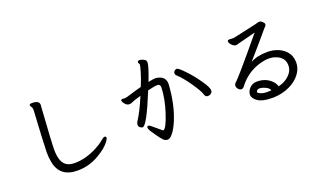

<svg xmlns="http://www.w3.org/2000/svg" viewBox="-73 -1274 3147 1837"><g transform="rotate(-20 1500.0 -356.0)"><path d="M477 31Q296 31 266 -135Q257 -181 257 -233Q260 -355 278 -655Q278 -681 268.5 -692Q259 -703 259 -713Q259 -726 285 -726Q359 -726 359 -681L357 -659Q333 -301 333 -235Q333 -96 401 -62Q433 -46 478 -46Q585 -46 703 -106Q754 -132 784.5 -158.5Q815 -185 827 -185Q843 -185 843 -170Q843 -158 825 -134Q783 -78 697 -29Q596 31 477 31Z M1891 -213Q1869 -213 1861 -236Q1849 -279 1787 -368Q1725 -457 1680 -497Q1664 -511 1664 -526Q1664 -540 1675.5 -550Q1687 -560 1698 -560Q1717 -560 1778 -494Q1835 -434 1885 -362Q1939 -286 1939 -254Q1939 -235 1925 -224Q1911 -213 1891 -213ZM1244 -127Q1244 -141 1258 -141Q1268 -141 1281.5 -128.5Q1295 -116 1376 -50Q1407 -50 1455 -199Q1497 -328 1501 -443Q1501 -477 1469 -477Q1445 -477 1372 -459Q1245 -145 1202 -145Q1191 -145 1177.5 -155Q1164 -165 1164 -183Q1164 -200 1172 -212Q1228 -298 1285 -436Q1204 -412 1190 -404Q1176 -396 1159 -396Q1141 -396 1127 -408Q1113 -420 1105 -433.5Q1097 -447 1097 -454Q1099 -467 1113 -467L1134 -465Q1153 -465 1210.5 -483.5Q1268 -502 1317 -514Q1349 -591 1365.5 -649Q1382 -707 1382 -717Q1382 -725 1377 -731.5Q1372 -738 1372 -743Q1372 -760 1391 -760Q1400 -760 1414 -756Q1454 -744 1457 -723Q1458 -720 1458 -712Q1458 -676 1403 -534Q1456 -545 1476 -545Q1495 -545 1519 -536Q1577 -515 1577 -450Q1564 -242 1499 -90Q1470 -24 1441 12Q1412 48 1388 48Q1364 48 1345.5 30Q1327 12 1290.5 -40.5Q1254 -93 1249 -105Q1244 -117 1244 -127Z M2433 -55Q2468 -55 2480 -56Q2471 -89 2416 -106Q2395 -113 2379 -113Q2363 -113 2354 -105Q2345 -97 2345 -86Q2345 -78 2372 -66.5Q2399 -55 2433 -55ZM2484 15H2462Q2366 15 2319.5 -17Q2273 -49 2273 -86Q2273 -121 2302.5 -152Q2332 -183 2377 -183Q2420 -183 2455.5 -170Q2491 -157 2519.5 -130.5Q2548 -104 2559 -69Q2644 -89 2690 -150Q2715 -182 2715 -227L2714 -240Q2708 -307 2636 -336Q2601 -351 2559 -351Q2516 -351 2460 -334Q2328 -294 2242 -178Q2231 -164 2215 -164Q2199 -164 2185 -180Q2171 -196 2171 -213Q2171 -231 2186 -245Q2221 -271 2519 -631Q2507 -628 2436.5 -609.5Q2366 -591 2350.5 -587.5Q2335 -584 2326.5 -581Q2318 -578 2308 -578Q2296 -578 2282 -589Q2249 -615 2249 -638Q2249 -652 2268 -652L2305 -650Q2315 -650 2363 -661Q2545 -702 2554.5 -703.5Q2564 -705 2573 -709Q2582 -713 2596 -713Q2610 -713 2626 -698.5Q2642 -684 2642 -672Q2642 -659 2633 -651Q2624 -643 2596 -609Q2568 -575 2506 -503.5Q2444 -432 2395 -376Q2463 -415 2568 -415Q2628 -415 2678 -394Q2728 -373 2759.5 -334Q2791 -295 2794 -241L2795 -227Q2795 -163 2753 -109Q2711 -55 2640.5 -22Q2570 11 2484 15Z"/></g></svg>

Font: ToneOZ-Pinyin-WenKai-Medium
Style: Medium
Weight: 700
Designer: Fontworks Inc.
Foundry: ToneOZ
Version: Version 0.240331